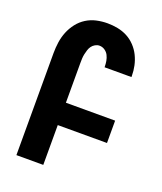

<svg xmlns="http://www.w3.org/2000/svg" viewBox="-138 -832 775 920"><g transform="rotate(20 250.0 -371.5)"><path d="M56 0V-520Q56 -548 60 -576Q64 -604 74.5 -630Q85 -656 102.5 -678.5Q120 -701 144 -716Q168 -731 195.5 -737Q223 -743 251 -743Q277 -743 303 -738Q329 -733 352 -721Q375 -709 393.5 -689.5Q412 -670 423.5 -646.5Q435 -623 440.5 -597.5Q446 -572 446 -546V-540H309V-542Q309 -557 306.5 -571.5Q304 -586 297.5 -599Q291 -612 278.5 -620.5Q266 -629 251 -629Q240 -629 229.5 -623Q219 -617 212.5 -608Q206 -599 202.5 -588Q199 -577 196.5 -565.5Q194 -554 193.5 -542.5Q193 -531 193 -520V-317H444V-203H193V0Z"/></g></svg>

Font: Iosevka Term Curly Heavy
Style: Regular
Weight: 900
Designer: Belleve Invis
Foundry: Belleve Invis
Version: Version 32.3.0